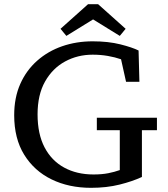

<svg xmlns="http://www.w3.org/2000/svg" viewBox="-20 -884 804 920"><path d="M416 16Q310 16 227 -24.5Q144 -65 96 -142.5Q48 -220 48 -332Q48 -416 77 -481.5Q106 -547 158 -593Q210 -639 278 -662.5Q346 -686 424 -686Q499 -686 556.5 -671.5Q614 -657 644 -642L648 -492H584L560 -600Q531 -610 496.5 -616Q462 -622 424 -622Q352 -622 292 -589.5Q232 -557 196 -493.5Q160 -430 160 -336Q160 -242 193.5 -178Q227 -114 287.5 -81Q348 -48 428 -48Q468 -48 498.5 -54Q529 -60 554 -69V-260H444V-320H732V-260H660V-36Q615 -15 553 0.5Q491 16 416 16ZM450 -864 582 -746 554 -712 426 -791 298 -712 270 -746 402 -864Z"/></svg>

Font: Source Serif 4 Caption
Style: Regular
Weight: 400
Designer: Frank Grießhammer
Foundry: Adobe Systems Incorporated
Version: Version 4.004;hotconv 1.0.117;makeotfexe 2.5.65602